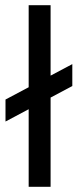

<svg xmlns="http://www.w3.org/2000/svg" viewBox="-20 -720 300 740"><path d="M1.2 -336.4V-251.6L258.7 -388.4V-472.9ZM90.5 -700V0H175V-700Z"/></svg>

Font: Overused Grotesk Light
Style: Regular
Weight: 300
Designer: RandomMaerks
Version: Version 0.005